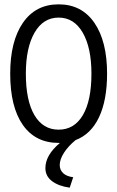

<svg xmlns="http://www.w3.org/2000/svg" viewBox="-20 -647 540 884"><path d="M255 113Q255 135 270.5 150Q286 165 317 169L301 217Q250 210 219.5 187Q189 164 189 127Q189 67 256 11H250Q143 11 85 -72Q27 -155 27 -308Q27 -457 85.5 -542Q144 -627 250 -627Q356 -627 414.5 -542Q473 -457 473 -308Q473 -186 436 -107.5Q399 -29 328 -2Q294 26 274.5 56.5Q255 87 255 113ZM250 -50Q322 -50 361.5 -117Q401 -184 401 -308Q401 -427 361 -496.5Q321 -566 250 -566Q179 -566 139 -496.5Q99 -427 99 -308Q99 -184 138.5 -117Q178 -50 250 -50Z"/></svg>

Font: Vazir Code FD
Style: Code-FD
Weight: 400
Foundry: DejaVu fonts team - Redesigned by Saber Rastikerdar
Version: Version 1.1.2